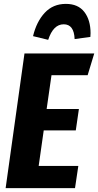

<svg xmlns="http://www.w3.org/2000/svg" viewBox="-20 -968 505 988"><path d="M465 -693 431 -581H245L220 -407H386L370 -297H205L179 -114H383L366 0H9L106 -693ZM150 -782Q168 -857 210.5 -902.5Q253 -948 319 -948Q382 -948 414 -906.5Q446 -865 446 -797L445 -778L364 -767Q361 -843 308 -843Q254 -843 228 -763Z"/></svg>

Font: Fira Sans Extra Condensed
Style: Bold Italic
Weight: 700
Width: 3
Italic angle: -8°
Designer: Carrois Corporate & Edenspiekermann AG
Foundry: Carrois Corporate GbR & Edenspiekermann AG
Version: Version 4.203